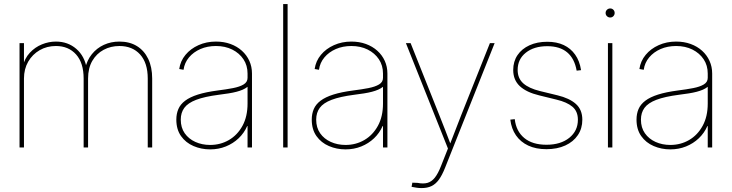

<svg xmlns="http://www.w3.org/2000/svg" viewBox="-20 -748 3712 974"><path d="M79.1 0V-529.3H101.6V-406.7H93.8Q104.5 -451.7 131.1 -480.2Q157.7 -508.8 192.6 -522.9Q227.5 -537.1 263.7 -537.1Q324.2 -537.1 366.9 -500.2Q409.7 -463.4 420.4 -398.9H411.6Q420.9 -441.9 445.8 -472.9Q470.7 -503.9 506.8 -520.5Q543 -537.1 585.9 -537.1Q637.2 -537.1 674.3 -514.4Q711.4 -491.7 731.7 -449.7Q752 -407.7 752 -349.6V0H729.5V-349.6Q729.5 -428.7 690.7 -471.7Q651.9 -514.6 585.9 -514.6Q542 -514.6 505.9 -495.4Q469.7 -476.1 448.2 -439.2Q426.8 -402.3 426.8 -349.6V0H404.3V-349.6Q404.3 -428.7 366 -471.7Q327.6 -514.6 263.7 -514.6Q217.8 -514.6 181.2 -493.4Q144.5 -472.2 123 -435.1Q101.6 -397.9 101.6 -349.6V0Z M1045.9 9.8Q1001 9.8 961.7 -7.1Q922.4 -23.9 898.4 -57.6Q874.5 -91.3 874.5 -141.1Q874.5 -170.9 884.8 -194.8Q895 -218.8 919.2 -237.1Q943.4 -255.4 983.9 -268.3Q1024.4 -281.2 1085 -289.1Q1127.4 -294.4 1161.6 -301Q1195.8 -307.6 1215.8 -319.6Q1235.8 -331.5 1235.8 -353V-375Q1235.8 -416 1215.1 -447.3Q1194.3 -478.5 1158.2 -496.6Q1122.1 -514.6 1075.2 -514.6Q1032.2 -514.6 996.8 -499.3Q961.4 -483.9 938.7 -456.8Q916 -429.7 911.1 -394L889.2 -397.9Q895 -438.5 920.9 -469.7Q946.8 -501 987.1 -519Q1027.3 -537.1 1075.2 -537.1Q1115.7 -537.1 1149.2 -524.9Q1182.6 -512.7 1207 -490.7Q1231.4 -468.8 1244.9 -439.2Q1258.3 -409.7 1258.3 -375V0H1235.8V-108.4H1233.9Q1218.3 -72.8 1190.4 -46.4Q1162.6 -20 1125.7 -5.1Q1088.9 9.8 1045.9 9.8ZM1045.9 -12.7Q1098.1 -12.7 1141.1 -37.6Q1184.1 -62.5 1210 -109.6Q1235.8 -156.7 1235.8 -222.7V-307.6Q1225.1 -299.3 1211.4 -293.2Q1197.8 -287.1 1179.9 -282.5Q1162.1 -277.8 1139.4 -274.2Q1116.7 -270.5 1088.9 -267.1Q1017.6 -257.8 975.3 -241.7Q933.1 -225.6 915 -200.9Q897 -176.3 897 -141.1Q897 -100.6 917 -72Q937 -43.5 970.9 -28.1Q1004.9 -12.7 1045.9 -12.7Z M1439 -727.5V0H1416.5V-727.5Z M1732.9 9.8Q1688 9.8 1648.7 -7.1Q1609.4 -23.9 1585.4 -57.6Q1561.5 -91.3 1561.5 -141.1Q1561.5 -170.9 1571.8 -194.8Q1582 -218.8 1606.2 -237.1Q1630.4 -255.4 1670.9 -268.3Q1711.4 -281.2 1772 -289.1Q1814.5 -294.4 1848.6 -301Q1882.8 -307.6 1902.8 -319.6Q1922.9 -331.5 1922.9 -353V-375Q1922.9 -416 1902.1 -447.3Q1881.3 -478.5 1845.2 -496.6Q1809.1 -514.6 1762.2 -514.6Q1719.2 -514.6 1683.8 -499.3Q1648.4 -483.9 1625.7 -456.8Q1603 -429.7 1598.1 -394L1576.2 -397.9Q1582 -438.5 1607.9 -469.7Q1633.8 -501 1674.1 -519Q1714.4 -537.1 1762.2 -537.1Q1802.7 -537.1 1836.2 -524.9Q1869.6 -512.7 1894 -490.7Q1918.5 -468.8 1931.9 -439.2Q1945.3 -409.7 1945.3 -375V0H1922.9V-108.4H1920.9Q1905.3 -72.8 1877.4 -46.4Q1849.6 -20 1812.7 -5.1Q1775.9 9.8 1732.9 9.8ZM1732.9 -12.7Q1785.2 -12.7 1828.1 -37.6Q1871.1 -62.5 1897 -109.6Q1922.9 -156.7 1922.9 -222.7V-307.6Q1912.1 -299.3 1898.4 -293.2Q1884.8 -287.1 1866.9 -282.5Q1849.1 -277.8 1826.4 -274.2Q1803.7 -270.5 1775.9 -267.1Q1704.6 -257.8 1662.4 -241.7Q1620.1 -225.6 1602.1 -200.9Q1584 -176.3 1584 -141.1Q1584 -100.6 1604 -72Q1624 -43.5 1658 -28.1Q1691.9 -12.7 1732.9 -12.7Z M2067.9 199.7 2071.8 178.7 2098.1 179.7Q2127.4 185.5 2148.4 179.7Q2169.4 173.8 2185.8 153.3Q2202.1 132.8 2216.8 95.2L2252.4 5.4L2039.1 -529.3H2063L2208.5 -164.1Q2224.1 -126 2238.5 -87.9Q2252.9 -49.8 2267.6 -11.7H2260.7Q2275.9 -49.8 2290.3 -87.9Q2304.7 -126 2319.8 -164.1L2465.3 -529.3H2489.3L2237.8 103Q2222.7 141.1 2206.3 163.6Q2189.9 186 2168.9 196Q2147.9 206.1 2118.7 206.1Q2105 206.1 2094 204.3Q2083 202.6 2067.9 199.7Z M2752 8.8Q2698.7 8.8 2659.7 -9.5Q2620.6 -27.8 2597.4 -61.5Q2574.2 -95.2 2568.8 -141.1L2591.3 -143.6Q2598.1 -82.5 2639.4 -48.1Q2680.7 -13.7 2752 -13.7Q2824.2 -13.7 2867.9 -48.8Q2911.6 -84 2911.6 -140.6Q2911.6 -183.1 2884 -206.5Q2856.4 -230 2802.7 -242.7L2715.3 -264.2Q2650.4 -279.8 2616.9 -311Q2583.5 -342.3 2583.5 -393.1Q2583.5 -436 2605.2 -468.3Q2627 -500.5 2666 -518.3Q2705.1 -536.1 2756.3 -536.1Q2804.2 -536.1 2839.6 -519.5Q2875 -502.9 2897.7 -470.9Q2920.4 -439 2927.7 -392.1L2905.3 -389.6Q2894.5 -451.2 2857.2 -482.4Q2819.8 -513.7 2756.3 -513.7Q2689 -513.7 2647.5 -480.7Q2606 -447.8 2606 -393.1Q2606 -350.6 2634.5 -325.2Q2663.1 -299.8 2719.2 -286.1L2807.6 -264.6Q2868.7 -250 2901.4 -220.7Q2934.1 -191.4 2934.1 -140.6Q2934.1 -96.2 2911.4 -62.5Q2888.7 -28.8 2847.7 -10Q2806.6 8.8 2752 8.8Z M3064 0V-529.3H3086.4V0ZM3075.7 -659.2Q3065.9 -659.2 3059.1 -665.8Q3052.2 -672.4 3052.2 -682.1Q3052.2 -691.9 3059.1 -698.5Q3065.9 -705.1 3075.7 -705.1Q3085 -705.1 3091.6 -698.5Q3098.1 -691.9 3098.1 -682.1Q3098.1 -672.9 3091.6 -666Q3085 -659.2 3075.7 -659.2Z M3380.4 9.8Q3335.4 9.8 3296.1 -7.1Q3256.8 -23.9 3232.9 -57.6Q3209 -91.3 3209 -141.1Q3209 -170.9 3219.2 -194.8Q3229.5 -218.8 3253.7 -237.1Q3277.8 -255.4 3318.4 -268.3Q3358.9 -281.2 3419.4 -289.1Q3461.9 -294.4 3496.1 -301Q3530.3 -307.6 3550.3 -319.6Q3570.3 -331.5 3570.3 -353V-375Q3570.3 -416 3549.6 -447.3Q3528.8 -478.5 3492.7 -496.6Q3456.5 -514.6 3409.7 -514.6Q3366.7 -514.6 3331.3 -499.3Q3295.9 -483.9 3273.2 -456.8Q3250.5 -429.7 3245.6 -394L3223.6 -397.9Q3229.5 -438.5 3255.4 -469.7Q3281.2 -501 3321.5 -519Q3361.8 -537.1 3409.7 -537.1Q3450.2 -537.1 3483.6 -524.9Q3517.1 -512.7 3541.5 -490.7Q3565.9 -468.8 3579.3 -439.2Q3592.8 -409.7 3592.8 -375V0H3570.3V-108.4H3568.4Q3552.7 -72.8 3524.9 -46.4Q3497.1 -20 3460.2 -5.1Q3423.3 9.8 3380.4 9.8ZM3380.4 -12.7Q3432.6 -12.7 3475.6 -37.6Q3518.6 -62.5 3544.4 -109.6Q3570.3 -156.7 3570.3 -222.7V-307.6Q3559.6 -299.3 3545.9 -293.2Q3532.2 -287.1 3514.4 -282.5Q3496.6 -277.8 3473.9 -274.2Q3451.2 -270.5 3423.3 -267.1Q3352.1 -257.8 3309.8 -241.7Q3267.6 -225.6 3249.5 -200.9Q3231.4 -176.3 3231.4 -141.1Q3231.4 -100.6 3251.5 -72Q3271.5 -43.5 3305.4 -28.1Q3339.4 -12.7 3380.4 -12.7Z"/></svg>

Font: Inter 24pt Thin
Style: Regular
Weight: 250
Designer: Rasmus Andersson
Foundry: rsms
Version: Version 4.001;git-66647c0bb